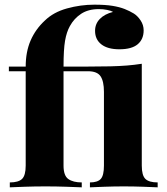

<svg xmlns="http://www.w3.org/2000/svg" viewBox="-20 -802 713 822"><path d="M384 -782Q431 -782 461.5 -777Q492 -772 513.5 -763.5Q535 -755 553 -744Q569 -734 582 -714.5Q595 -695 595 -672Q595 -634 569.5 -612.5Q544 -591 491 -591Q441 -591 414 -612Q387 -633 387 -670Q387 -700 407.5 -721Q428 -742 464 -751Q456 -756 439 -759.5Q422 -763 403 -763Q358 -763 327.5 -743Q297 -723 279 -690Q265 -665 258.5 -627.5Q252 -590 252 -517H357Q413 -517 452.5 -518Q492 -519 523.5 -521.5Q555 -524 587 -529V-93Q587 -51 602.5 -36Q618 -21 655 -21V0Q634 -1 593 -2.5Q552 -4 510 -4Q469 -4 427.5 -2.5Q386 -1 365 0V-21Q398 -21 411.5 -36Q425 -51 425 -93V-409Q425 -454 410.5 -475.5Q396 -497 357 -497H252V-93Q252 -50 272.5 -35.5Q293 -21 330 -21V0Q306 -1 263 -2.5Q220 -4 175 -4Q128 -4 86 -2.5Q44 -1 22 0V-21Q59 -21 74.5 -36Q90 -51 90 -93V-497H18V-517H90Q90 -580 111 -628.5Q132 -677 172 -714Q209 -750 267 -766Q325 -782 384 -782Z"/></svg>

Font: Playfair Display ExtraBold
Style: Regular
Weight: 800
Designer: Claus Eggers Sørensen
Foundry: Claus Eggers Sørensen
Version: Version 1.203